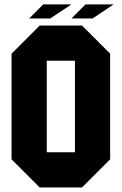

<svg xmlns="http://www.w3.org/2000/svg" viewBox="-20 -832 540 852"><path d="M312.5 -156.2V-562.5H187.5V-156.2ZM468.8 -593.8V-125L343.8 0H156.2L31.2 -125V-593.8L156.2 -718.8H343.8ZM390.6 -750H296.9L359.4 -812.5H484.4ZM203.1 -750H109.4L171.9 -812.5H296.9Z"/></svg>

Font: Signwood
Style: Regular
Weight: 400
Designer: GGBotNet
Foundry: GGBotNet
Version: 0.95